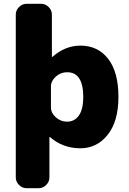

<svg xmlns="http://www.w3.org/2000/svg" viewBox="-20 -770 676 1010"><path d="M333 -130Q372 -130 395 -162.5Q418 -195 418 -260Q418 -390 333 -390Q299 -390 273.5 -367Q248 -344 248 -315V-205Q248 -176 273.5 -153Q299 -130 333 -130ZM403 -530Q495 -530 549 -460.5Q603 -391 603 -260Q603 -132 546.5 -61Q490 10 403 10Q310 10 243 -49Q242 -50 241 -50Q240 -50 240 -49V163Q240 186 223 203Q206 220 183 220H120Q97 220 80 203Q63 186 63 163V-693Q63 -716 80 -733Q97 -750 120 -750H196Q219 -750 236 -733Q253 -716 253 -693V-471Q253 -470 254 -470Q255 -470 256 -471Q323 -530 403 -530Z"/></svg>

Font: Rounded Mplus 1c Black
Style: Regular
Weight: 900
Version: Version 1.059.20150529